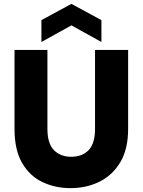

<svg xmlns="http://www.w3.org/2000/svg" viewBox="-20 -965 737 992"><path d="M55 0ZM55 0ZM344 7Q266 7 200 -24Q134 -55 94.5 -122.5Q55 -190 55 -299V-707H225V-299Q225 -224 258.5 -189.5Q292 -155 348 -155Q405 -155 438 -189.5Q471 -224 471 -299V-707H642V-299Q642 -196 602.5 -128.5Q563 -61 495.5 -27Q428 7 344 7ZM504 -748 349 -834 194 -748V-861L349 -945L504 -861Z"/></svg>

Font: Ulagadi Sans
Style: Bold
Weight: 700
Designer: Ninad Kale (Devanagari), Jonny Pinhorn (Latin)
Foundry: Indian Type Foundry
Version: Version 3.01;March 29, 2020;FontCreator 12.0.0.2522 64-bit; 